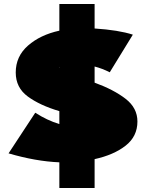

<svg xmlns="http://www.w3.org/2000/svg" viewBox="-20 -808 721 964"><path d="M455 -9V136H278V7Q159 2 23 -38L157 -242Q216 -204 278 -185V-250Q180 -279 119.5 -323.5Q59 -368 59 -444Q59 -525 120.5 -579Q182 -633 278 -654V-788H455V-665Q576 -657 647 -634L531 -445Q494 -464 455 -474V-393Q551 -358 610.5 -312Q670 -266 670 -198Q670 -123 610.5 -76.5Q551 -30 455 -9ZM278 -467V-472L277 -471Z"/></svg>

Font: Ysabeau Black
Style: Regular
Weight: 900
Designer: Christian Thalmann (Catharsis Fonts)
Version: Version 0.003